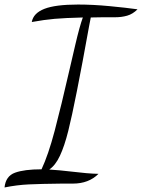

<svg xmlns="http://www.w3.org/2000/svg" viewBox="-58 -738 626 846"><path d="M125 8Q155 -56 183 -162Q211 -268 249 -434Q254 -456 273.5 -539.5Q293 -623 307 -661Q228 -659 182.5 -655Q137 -651 82 -641Q89 -680 137.5 -699Q186 -718 286 -718Q351 -718 424.5 -711Q498 -704 548 -697Q527 -676 502.5 -669Q478 -662 451 -662Q373 -662 342 -661L335 -625Q273 -281 243 -162Q226 -94 206 -51.5Q186 -9 159 9Q206 12 256 18Q329 27 376 28Q333 71 263 71H214Q122 72 69 74.5Q16 77 -38 88Q-33 38 8 23Q49 8 125 8Z"/></svg>

Font: Dancing Script
Style: Regular
Weight: 400
Designer: Pablo Impallari
Foundry: Pablo Impallari
Version: Version 2.000